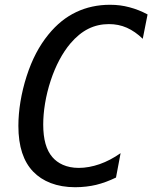

<svg xmlns="http://www.w3.org/2000/svg" viewBox="-20 -762 642 796"><path d="M291.5 14.2C322.3 14.2 354 10.3 378.4 4.4C406.2 -2.4 433.6 -12.7 460.9 -25.9L480 -127C451.2 -106.9 422.4 -91.8 393.1 -81.5C363.8 -71.3 334.5 -65.9 306.6 -65.9C254.9 -65.9 219.2 -85 197.3 -110.4C171.9 -139.6 159.2 -184.1 159.2 -245.6C159.2 -299.3 168.9 -363.8 190.4 -428.7C210.4 -489.3 238.8 -543 272 -582C294.9 -608.9 319.8 -629.4 346.2 -642.6C372.6 -655.8 401.4 -662.1 431.6 -662.1C458 -662.1 482.9 -657.2 505.9 -647C528.8 -636.7 550.8 -621.6 571.8 -601.1L591.8 -702.1C567.4 -715.3 542.5 -725.1 516.6 -731.9C490.7 -738.8 465.8 -742.2 436 -742.2C384.8 -742.2 337.9 -731.9 295.9 -711.9C253.9 -691.9 216.3 -662.6 180.2 -618.2C142.6 -571.8 113.3 -517.1 90.3 -445.8C67.9 -376 56.2 -304.2 56.2 -240.2C56.2 -153.8 77.6 -91.8 117.7 -50.3C156.2 -10.3 214.8 14.2 291.5 14.2Z"/></svg>

Font: Hack
Style: Oblique
Weight: 400
Italic angle: -12°
Monospace: yes
Designer: Christopher Simpkins
Foundry: Christopher Simpkins
Version: Version 2.010